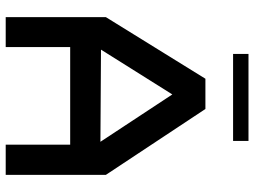

<svg xmlns="http://www.w3.org/2000/svg" viewBox="-129 -762 891 673"><g transform="rotate(90 316.5 -425.5)"><path d="M593 -351V0H487V-226H145V0H40V-351L256 -700H362ZM154 -334 477 -332 311 -584ZM169 -851H474V-797H169Z"/></g></svg>

Font: Turret Road ExtraBold
Style: Regular
Weight: 800
Designer: Noponies
Foundry: Noponies
Version: Version 1.001; ttfautohint (v1.8)